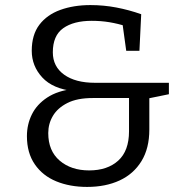

<svg xmlns="http://www.w3.org/2000/svg" viewBox="-20 -727 730 756"><path d="M323 9Q255 9 201.5 -13Q148 -35 117 -80Q86 -125 86 -191Q86 -237 105.5 -276.5Q125 -316 166 -343Q207 -370 270 -377L272 -368Q188 -377 146.5 -422Q105 -467 105 -527Q105 -590 135 -629.5Q165 -669 217.5 -688Q270 -707 336 -707Q388 -707 438 -697.5Q488 -688 536 -671L529 -527H477L462 -636L479 -623Q444 -634 411 -639.5Q378 -645 341 -645Q270 -645 229 -616Q188 -587 188 -521Q188 -465 232.5 -433Q277 -401 354 -401H645V-356L557 -338L568 -354V-217Q568 -143 537 -92.5Q506 -42 451 -16.5Q396 9 323 9ZM331 -56Q403 -56 445.5 -94.5Q488 -133 488 -210V-353L504 -341H345Q284 -341 245.5 -321.5Q207 -302 188.5 -271Q170 -240 170 -203Q170 -133 215 -94.5Q260 -56 331 -56Z"/></svg>

Font: Pack4
Style: Regular
Weight: 400
Version: Version 2.002